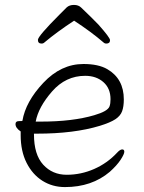

<svg xmlns="http://www.w3.org/2000/svg" viewBox="-20 -744 583 780"><path d="M281 -660Q211 -614 161 -572Q156 -567 149 -567Q134 -567 134 -582Q134 -597 223 -686L251 -714Q262 -724 280.5 -724Q299 -724 310 -713Q353 -672 380 -644Q427 -591 427 -581Q427 -567 412 -567Q405 -567 400 -572Q350 -615 281 -660ZM118 -201V-198Q118 -116 155.5 -75Q193 -34 251 -34Q309 -34 362.5 -57.5Q416 -81 456 -124Q468 -137 476.5 -137Q485 -137 485 -127.5Q485 -118 470 -95Q455 -72 426 -46Q353 16 244 16Q193 16 152.5 -9.5Q112 -35 88 -82.5Q64 -130 64 -195V-210Q43 -224 43 -240Q43 -252 57 -252Q71 -252 71 -253Q84 -331 156 -407.5Q228 -484 319 -484Q380 -484 416 -463Q483 -424 483 -340Q483 -311 476 -292Q469 -273 448.5 -259.5Q428 -246 386 -233Q281 -201 130 -201ZM146 -250Q275 -250 363 -276Q418 -292 425 -312Q429 -323 429 -341Q429 -385 400 -410.5Q371 -436 326 -436Q247 -436 191.5 -372.5Q136 -309 125 -250Z"/></svg>

Font: LXGW WenKai Light
Style: Regular
Weight: 300
Designer: LXGW / Fontworks Inc.
Foundry: LXGW / Fontworks Inc.
Version: Version 1.501; October 10, 2024